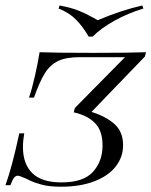

<svg xmlns="http://www.w3.org/2000/svg" viewBox="-38 -685 564 716"><path d="M502.4 -474.2 303.2 -267.7Q357.3 -250.8 389.1 -222.2Q421 -193.5 421 -143.5Q421 -99.2 393.5 -64.1Q366.1 -29 313.7 -8.9Q261.3 11.3 189.5 11.3Q144.4 11.3 116.1 3.2Q87.9 -4.8 74.6 -11.3Q61.3 -17.7 58.1 -19.4Q34.7 -29.8 28.2 -29.8Q20.2 -29.8 14.1 -21.8Q8.1 -13.7 0.8 5.6H-17.7Q7.3 -62.9 33.9 -187.9H52.4Q47.6 -160.5 47.6 -136.3Q47.6 -73.4 82.7 -39.1Q117.7 -4.8 191.1 -4.8Q273.4 -4.8 308.9 -44.4Q344.4 -83.9 344.4 -142.7Q344.4 -197.6 316.1 -226.2Q287.9 -254.8 237.1 -266.1L241.1 -282.3L428.2 -471.8H258.9Q208.9 -471.8 179 -457.7Q149.2 -443.5 129.4 -412.1Q109.7 -380.6 88.7 -321H70.2Q81.5 -354 92.3 -402Q103.2 -450 109.7 -490.3Q168.5 -487.9 309.7 -487.9Q446.8 -487.9 506.5 -490.3ZM492.7 -664.5 496.8 -653.2Q438.7 -635.5 388.7 -607.7Q338.7 -579.8 307.3 -548.4H292.7Q270.2 -587.1 244.8 -612.5Q219.4 -637.9 180.6 -653.2L183.9 -664.5Q227.4 -656.5 254.4 -645.6Q281.5 -634.7 300.8 -623.8Q320.2 -612.9 326.6 -609.7Q416.1 -647.6 492.7 -664.5Z"/></svg>

Font: Playfair Display SC
Style: Italic
Weight: 400
Italic angle: -14°
Designer: Claus Eggers Sørensen
Foundry: Claus Eggers Sørensen
Version: Version 1.202; ttfautohint (v1.6)